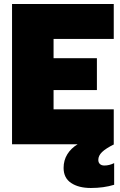

<svg xmlns="http://www.w3.org/2000/svg" viewBox="-20 -719 599 957"><path d="M500 106Q525 106 549 94V202Q497 218 433 218Q372 218 334.5 193Q297 168 297 118Q297 80 315.5 50Q334 20 367 0H40V-699H547V-525H247V-429H463V-270H247V-174H547V0H549Q507 21 488.5 39Q470 57 470 78Q470 91 478 98.5Q486 106 500 106Z"/></svg>

Font: Prompt ExtraBold
Style: Regular
Weight: 800
Designer: Katatrad Team
Foundry: CadsonDemak
Version: Version 1.000